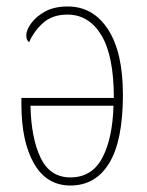

<svg xmlns="http://www.w3.org/2000/svg" viewBox="-20 -562 452 592"><path d="M197 10Q124 10 85 -57.5Q46 -125 46 -241V-260H331Q331 -390 292.5 -453.5Q254 -517 188 -517Q141 -517 112.5 -491Q84 -465 70 -432Q61 -437 61 -453Q61 -469 76 -490Q91 -511 119 -526.5Q147 -542 189 -542Q267 -542 313 -471.5Q359 -401 359 -270Q359 -129 317 -59.5Q275 10 197 10ZM197 -15Q263 -15 295 -74.5Q327 -134 330 -236H74Q76 -137 105 -76Q134 -15 197 -15Z"/></svg>

Font: Noto Serif Condensed Thin
Style: Regular
Weight: 100
Width: 3
Designer: Monotype Design Team
Foundry: Monotype Imaging Inc.
Version: Version 2.013; ttfautohint (v1.8.4.7-5d5b)